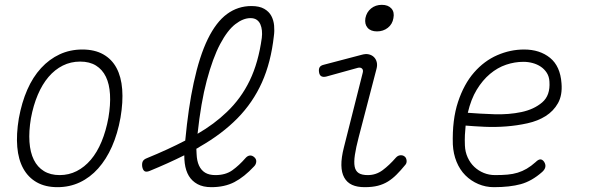

<svg xmlns="http://www.w3.org/2000/svg" viewBox="-20 -765 2440 795"><path d="M218 10Q168 10 132.5 -10Q97 -30 76.5 -67Q56 -104 51.5 -156.5Q47 -209 58 -275Q70 -341 93 -393.5Q116 -446 150 -483Q184 -520 227 -540Q270 -560 321 -560Q372 -560 407.5 -540Q443 -520 462.5 -483.5Q482 -447 486 -395Q490 -343 479 -278Q467 -211 443.5 -158Q420 -105 386.5 -67.5Q353 -30 310.5 -10Q268 10 218 10ZM227 -40Q265 -40 297.5 -56.5Q330 -73 356 -103.5Q382 -134 400.5 -178.5Q419 -223 429 -278Q438 -331 435.5 -374Q433 -417 418.5 -447Q404 -477 377.5 -493.5Q351 -510 312 -510Q273 -510 240 -493.5Q207 -477 181 -446.5Q155 -416 136.5 -372.5Q118 -329 108 -275Q99 -221 102 -177.5Q105 -134 120 -103.5Q135 -73 162 -56.5Q189 -40 227 -40Z M1032 -76Q991 -32 950.5 -11Q910 10 855 10Q821 10 798 -2.5Q775 -15 762 -36.5Q749 -58 745 -89Q743 -105 743 -122Q677 -89 599 -57Q586 -52 579 -56Q572 -60 569 -74Q567 -88 571 -96.5Q575 -105 588 -110Q676 -146 747 -183Q760 -321 782 -422Q806 -533 840.5 -603.5Q875 -674 920 -707Q965 -740 1021 -740Q1054 -740 1074 -728.5Q1094 -717 1103.5 -699Q1113 -681 1115 -659Q1117 -637 1114 -616Q1102 -507 1064.5 -423.5Q1027 -340 963 -275Q899 -210 808 -158Q801 -153 793 -149Q793 -138 794 -128Q795 -99 804 -79.5Q813 -60 829.5 -50Q846 -40 872 -40Q914 -40 942 -60Q970 -80 997 -111Q1005 -120 1014.5 -121Q1024 -122 1033 -114Q1042 -106 1041 -95Q1040 -84 1032 -76ZM798 -211Q867 -251 919 -301Q978 -357 1014 -431.5Q1050 -506 1064 -608Q1066 -624 1064.5 -638.5Q1063 -653 1058 -664.5Q1053 -676 1043 -683Q1033 -690 1017 -690Q987 -690 954.5 -665Q922 -640 891.5 -582.5Q861 -525 836 -431Q812 -341 798 -211Z M1331 -448Q1319 -445 1311 -449Q1303 -453 1301 -466Q1299 -479 1303.5 -486.5Q1308 -494 1321 -497L1477 -538Q1494 -543 1507 -540Q1520 -537 1528.5 -528.5Q1537 -520 1540 -507.5Q1543 -495 1539 -480L1465 -196Q1454 -154 1449.5 -124Q1445 -94 1448.5 -75.5Q1452 -57 1465 -48.5Q1478 -40 1503 -40Q1537 -40 1564.5 -60.5Q1592 -81 1619 -112Q1627 -121 1637 -122Q1647 -123 1654 -118Q1662 -113 1663.5 -101Q1665 -89 1657 -81Q1639 -59 1622 -42Q1605 -25 1586.5 -13.5Q1568 -2 1545 4Q1522 10 1490 10Q1459 10 1438 0.5Q1417 -9 1405.5 -29.5Q1394 -50 1393.5 -81Q1393 -112 1404 -155L1482 -464Q1485 -476 1478.5 -481.5Q1472 -487 1461 -484ZM1541 -635Q1515 -635 1502 -650Q1489 -665 1493 -690Q1498 -715 1516.5 -730Q1535 -745 1561 -745Q1587 -745 1600.5 -730Q1614 -715 1609 -690Q1605 -665 1586 -650Q1567 -635 1541 -635Z M2233 -95Q2240 -84 2238 -73.5Q2236 -63 2225 -53Q2182 -15 2136.5 -2.5Q2091 10 2025 10Q1991 10 1960.5 -3Q1930 -16 1907 -39Q1884 -62 1870.5 -95Q1857 -128 1855 -167Q1852 -269 1876.5 -343Q1901 -417 1943 -465Q1985 -513 2039 -536.5Q2093 -560 2150 -560Q2215 -560 2257.5 -525.5Q2300 -491 2305 -420Q2309 -371 2290.5 -338Q2272 -305 2239.5 -284.5Q2207 -264 2164 -254.5Q2121 -245 2076 -241.5Q2031 -238 1987 -240Q1943 -242 1908 -245Q1906 -226 1905 -206Q1904 -186 1905 -163Q1906 -136 1916.5 -113Q1927 -90 1944 -74Q1961 -58 1983 -49Q2005 -40 2030 -40Q2059 -40 2081.5 -42Q2104 -44 2123.5 -50Q2143 -56 2161 -66.5Q2179 -77 2198 -94Q2209 -105 2217.5 -105Q2226 -105 2233 -95ZM1917 -298Q1966 -294 2026.5 -292Q2087 -290 2139 -301Q2191 -312 2225 -341Q2259 -370 2255 -427Q2254 -448 2244 -463.5Q2234 -479 2219 -489Q2204 -499 2185.5 -504Q2167 -509 2147 -509Q2111 -509 2075.5 -497Q2040 -485 2009 -459Q1978 -433 1954 -393.5Q1930 -354 1917 -298Z"/></svg>

Font: Maple Mono NL Thin
Style: Italic
Weight: 250
Italic angle: -10°
Monospace: yes
Designer: subframe7536
Version: Version 7.000